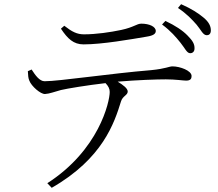

<svg xmlns="http://www.w3.org/2000/svg" viewBox="-20 -831 1040 917"><path d="M842 -627C863 -601 872 -578 887 -577C900 -576 909 -585 909 -599C910 -620 900 -637 876 -661C853 -685 817 -709 770 -731L754 -714C796 -683 821 -653 842 -627ZM919 -713C940 -688 949 -664 966 -663C979 -662 987 -670 987 -686C987 -706 978 -726 951 -748C927 -768 893 -790 845 -811L830 -793C873 -764 896 -739 919 -713ZM681 -656C713 -661 724 -670 724 -683C724 -704 693 -718 655 -718C633 -718 620 -701 559 -688C507 -677 439 -667 381 -667C348 -667 324 -679 287 -708L271 -694C303 -646 331 -619 379 -619C468 -619 604 -643 681 -656ZM227 66C471 -74 526 -244 558 -347C566 -373 590 -376 590 -394C590 -409 567 -426 542 -441C638 -449 728 -452 772 -452C819 -452 854 -446 869 -446C890 -446 895 -455 895 -468C895 -494 839 -514 804 -514C787 -514 773 -503 702 -496C507 -480 262 -443 193 -443C169 -443 149 -471 131 -499L113 -491C114 -471 115 -457 120 -446C130 -419 174 -381 195 -382C216 -383 241 -393 271 -401C300 -408 397 -424 484 -434C498 -419 504 -407 504 -392C504 -344 452 -114 206 44Z"/></svg>

Font: Noto Serif CJK KR Light
Style: Regular
Weight: 300
Designer: Ryoko NISHIZUKA 西塚涼子 (kana & ideographs); Frank Grießhammer (Latin, Greek & Cyrillic); Wenlong ZHANG 张文龙 (bopomofo); San
Foundry: Adobe
Version: Version 2.001;hotconv 1.1.0;makeotfexe 2.6.0